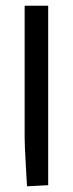

<svg xmlns="http://www.w3.org/2000/svg" viewBox="-20 -653 256 677"><path d="M149.9 -632.8V0L75.2 3.9Q75.2 -1.5 71 -71.3Q66.9 -141.1 66.9 -166V-632.8Z"/></svg>

Font: Resagokr
Style: Regular
Weight: 500
Designer: gluk
Foundry: gluk
Version: Version 0.95